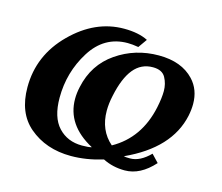

<svg xmlns="http://www.w3.org/2000/svg" viewBox="-78 -596 812 702"><g transform="rotate(15 328.0 -245.0)"><path d="M446.3 4.9Q400.9 4.9 363.3 -14.2Q300.8 4.9 242.7 4.9Q147.5 4.9 83.5 -49.8Q24.4 -100.6 24.4 -197.3Q24.4 -318.4 113.3 -406.7Q202.1 -495.1 311 -495.1Q366.2 -495.1 401.4 -477.1L377.9 -443.8Q355 -447.8 336.9 -447.8Q248.5 -447.8 198.2 -367.4Q147.9 -287.1 147.9 -190.4Q147.9 -116.2 182.4 -79.3Q216.8 -42.5 272 -42.5Q297.4 -42.5 308.6 -45.9Q203.6 -102.1 203.6 -201.2Q203.6 -223.1 209 -247.1Q228 -335.9 299.1 -384.8Q370.1 -433.6 459 -433.6Q545.4 -433.6 591.8 -384.3Q625.5 -348.6 625.5 -293.9Q625.5 -272.9 620.6 -249Q592.8 -118.7 430.2 -44.4Q436 -42.5 454.1 -42.5Q491.7 -42.5 529.3 -80.6L556.2 -52.2Q504.9 4.9 446.3 4.9ZM377.4 -71.3Q476.1 -126.5 502 -249Q509.8 -286.1 509.8 -312.5Q509.8 -339.8 497.1 -363Q484.4 -386.2 449.2 -386.2Q404.8 -386.2 376.5 -351.6Q348.1 -316.9 333.5 -247.1Q326.7 -216.3 326.7 -189.5Q326.7 -115.2 377.4 -71.3Z"/></g></svg>

Font: Munson
Style: Bold Italic
Weight: 700
Italic angle: -12°
Designer: Paul James MIller
Foundry: High-Logic / Made with FontCreator
Version: Version 2.10;May 5, 2019;FontCreator 11.5.0.2430 64-bit